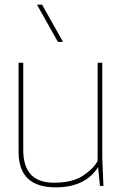

<svg xmlns="http://www.w3.org/2000/svg" viewBox="-20 -800 530 826"><path d="M219 6Q60 6 60 -146V-530H80V-155Q80 -14 212 -14Q291 -14 336 -43.5Q381 -73 400 -107V-530H420V-120L425 0H410L402 -81Q347 6 219 6ZM251 -620H229L139 -780H161Z"/></svg>

Font: Tanohe Sans Thin
Style: Regular
Weight: 100
Designer: Village Type and Design LLC & Cristiano Sobral
Foundry: Cooper Hewitt Smithsonian Design Museum
Version: Version 1.00;September 29, 2021;FontCreator 13.0.0.2655 64-b